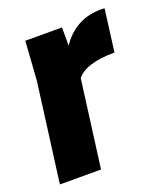

<svg xmlns="http://www.w3.org/2000/svg" viewBox="-107 -618 599 693"><g transform="rotate(-20 192.5 -271.5)"><path d="M163 0H5L55 -381L65 -530H206V-460Q262 -543 360 -543Q371 -543 374 -542L353 -380Q243 -380 207 -335Z"/></g></svg>

Font: Tanohe Sans
Style: Bold Italic
Weight: 700
Designer: Village Type and Design LLC & Cristiano Sobral
Foundry: Cooper Hewitt Smithsonian Design Museum
Version: Version 1.00;September 29, 2021;FontCreator 13.0.0.2655 64-b